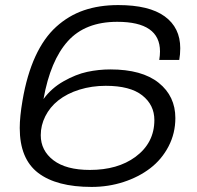

<svg xmlns="http://www.w3.org/2000/svg" viewBox="-20 -718 769 750"><path d="M337.9 12.2Q200.7 12.2 128.9 -42.7Q57.1 -97.7 57.1 -217.8Q57.1 -262.2 67.9 -325.2Q85 -425.3 118.2 -497.6Q151.4 -569.8 199.7 -613.5Q248 -657.2 307.6 -677.7Q367.2 -698.2 441.9 -698.2Q562.5 -698.2 623.3 -654.1Q684.1 -609.9 684.1 -529.8Q684.1 -505.4 680.2 -483.9H602.1Q605 -502 605 -517.1Q605 -632.8 438 -632.8Q313 -632.8 244.9 -557.1Q176.8 -481.4 149.9 -331.1Q180.7 -373.5 228.5 -400.6Q276.4 -427.7 320.8 -437.3Q365.2 -446.8 411.1 -446.8Q534.7 -446.8 599.9 -394.5Q665 -342.3 665 -256.8Q665 -197.3 638.4 -146.2Q611.8 -95.2 566.9 -60.8Q522 -26.4 462.6 -7.1Q403.3 12.2 337.9 12.2ZM331.1 -54.2Q439.5 -54.2 508.8 -105Q583 -159.7 583 -249Q583 -308.1 535.6 -345.5Q488.3 -382.8 393.1 -382.8Q338.9 -382.8 290.5 -367.9Q242.2 -353 207 -325.2Q174.8 -299.3 157 -263.9Q139.2 -228.5 139.2 -189.9Q139.2 -129.9 188.7 -92Q238.3 -54.2 331.1 -54.2Z"/></svg>

Font: Archivo Expanded Light
Style: Italic
Weight: 300
Width: 7
Italic angle: -10°
Designer: Hector Gatti
Foundry: Omnibus-Type
Version: Version 2.001